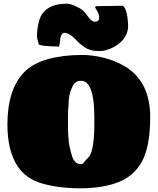

<svg xmlns="http://www.w3.org/2000/svg" viewBox="-20 -988 849 1034"><path d="M412 26Q298 26 209.5 1Q121 -24 76 -91Q48 -133 34 -189Q20 -245 20 -318Q20 -506 110 -599Q157 -647 238 -669.5Q319 -692 422 -692Q476 -692 534.5 -678Q593 -664 644.5 -635.5Q696 -607 729 -563Q760 -523 774.5 -470Q789 -417 789 -361Q789 -284 778.5 -223Q768 -162 745 -119Q702 -40 617.5 -7Q533 26 412 26ZM416 -104Q426 -104 433.5 -115Q441 -126 455 -139Q468 -152 475 -179.5Q482 -207 485 -242Q488 -277 488 -309V-365Q488 -386 486 -417.5Q484 -449 477 -480Q470 -511 455.5 -532Q441 -553 416 -553Q398 -553 386.5 -543.5Q375 -534 368 -517Q356 -492 352.5 -466.5Q349 -441 349 -421Q347 -403 346.5 -382.5Q346 -362 346 -326Q346 -301 346.5 -281.5Q347 -262 349 -245Q349 -227 354.5 -200Q360 -173 368 -147Q382 -104 416 -104ZM514 -713Q461 -713 431 -737Q413 -750 405.5 -757Q398 -764 383 -780Q352 -811 326 -811Q317 -811 310.5 -799Q304 -787 304 -770Q302 -756 300.5 -748.5Q299 -741 299 -739Q297 -734 293 -737Q289 -738 284 -738Q279 -738 262 -738Q249 -739 235.5 -740Q222 -741 213 -742Q202 -744 194.5 -746Q187 -748 187 -755Q187 -759 186 -761Q185 -763 185 -764.5Q185 -766 184 -768Q184 -767 182 -774.5Q180 -782 179 -787Q179 -827 187 -862Q208 -968 341 -968Q351 -968 365 -963.5Q379 -959 392 -952Q426 -938 440 -917Q447 -911 449 -905Q464 -884 474 -877Q483 -871 490 -871Q514 -871 514 -893Q514 -904 510 -915Q506 -926 492 -948Q492 -955 505 -955H509L642 -957Q650 -950 653 -943Q665 -919 668 -878Q669 -868 669.5 -861.5Q670 -855 670 -850Q670 -823 660 -802Q647 -773 618 -751Q589 -729 554 -719Q538 -713 514 -713Z"/></svg>

Font: Sigmar
Style: Regular
Weight: 400
Designer: Vernon Adams
Foundry: Vernon Adams
Version: Version 1.000; ttfautohint (v1.8.4.7-5d5b);gftools[0.9.24]